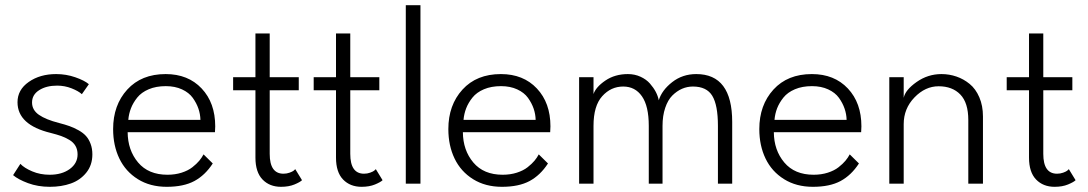

<svg xmlns="http://www.w3.org/2000/svg" viewBox="-20 -708 4193 740"><path d="M196.5 -422.5Q235 -422.5 270.2 -410.2Q305.5 -398 322.5 -383.5L295.5 -345Q282.5 -357 256 -367.5Q229.5 -378 200 -378Q158.5 -378 131 -360.5Q103.5 -343 103.5 -313Q103.5 -284 130 -265.5Q156.5 -247 207.5 -234Q231 -228 248.2 -221.8Q265.5 -215.5 283 -205.8Q300.5 -196 311.5 -183.8Q322.5 -171.5 329.2 -153.5Q336 -135.5 336 -113Q336 -71.5 312.5 -42.5Q289 -13.5 253 -0.8Q217 12 172 12Q126 12 87.8 -2.2Q49.5 -16.5 30.5 -33L58.5 -76.5Q73.5 -60.5 104.2 -47.5Q135 -34.5 171.5 -34.5Q218.5 -34.5 248.8 -56.5Q279 -78.5 279 -113Q279 -131.5 271 -145.5Q263 -159.5 247 -169Q231 -178.5 215.2 -184Q199.5 -189.5 176 -195.5Q47.5 -226.5 47.5 -314Q47.5 -362 90.8 -392.2Q134 -422.5 196.5 -422.5Z M472 -198.5Q472.5 -129 512.2 -81.8Q552 -34.5 625.5 -34.5Q655 -34.5 680 -42.5Q705 -50.5 721.5 -63.5Q738 -76.5 748 -88.5Q758 -100.5 764.5 -113L800 -78Q770.5 -32.5 729 -10.2Q687.5 12 622.5 12Q558.5 12 511.2 -17.5Q464 -47 440 -97Q416 -147 416 -210.5Q416 -303 470.5 -362.8Q525 -422.5 618.5 -422.5Q705 -422.5 757.2 -367Q809.5 -311.5 809.5 -221Q809.5 -208.5 808.5 -198.5ZM752.5 -246Q752 -268 744.8 -289.2Q737.5 -310.5 723 -330.8Q708.5 -351 681.5 -363.5Q654.5 -376 619 -376Q581.5 -376 553.2 -364Q525 -352 509 -332Q493 -312 484.8 -290.8Q476.5 -269.5 474.5 -246Z M878.5 -410.5H964.5V-579H1019.5V-410.5H1131.5V-360H1019.5V-115Q1019.5 -38.5 1072.5 -38.5Q1085 -38.5 1096 -42.5Q1107 -46.5 1111.5 -50Q1116 -53.5 1118 -56L1144 -13.5Q1136.5 -6 1114.8 3Q1093 12 1063 12Q1019 12 991.8 -16.2Q964.5 -44.5 964.5 -100.5V-360H878.5Z M1189 -410.5H1275V-579H1330V-410.5H1442V-360H1330V-115Q1330 -38.5 1383 -38.5Q1395.5 -38.5 1406.5 -42.5Q1417.5 -46.5 1422 -50Q1426.5 -53.5 1428.5 -56L1454.5 -13.5Q1447 -6 1425.2 3Q1403.5 12 1373.5 12Q1329.5 12 1302.2 -16.2Q1275 -44.5 1275 -100.5V-360H1189Z M1600.5 0H1544V-688H1600.5Z M1764 -198.5Q1764.5 -129 1804.2 -81.8Q1844 -34.5 1917.5 -34.5Q1947 -34.5 1972 -42.5Q1997 -50.5 2013.5 -63.5Q2030 -76.5 2040 -88.5Q2050 -100.5 2056.5 -113L2092 -78Q2062.5 -32.5 2021 -10.2Q1979.5 12 1914.5 12Q1850.5 12 1803.2 -17.5Q1756 -47 1732 -97Q1708 -147 1708 -210.5Q1708 -303 1762.5 -362.8Q1817 -422.5 1910.5 -422.5Q1997 -422.5 2049.2 -367Q2101.5 -311.5 2101.5 -221Q2101.5 -208.5 2100.5 -198.5ZM2044.5 -246Q2044 -268 2036.8 -289.2Q2029.5 -310.5 2015 -330.8Q2000.5 -351 1973.5 -363.5Q1946.5 -376 1911 -376Q1873.5 -376 1845.2 -364Q1817 -352 1801 -332Q1785 -312 1776.8 -290.8Q1768.5 -269.5 1766.5 -246Z M2663.5 -422.5Q2802 -422.5 2802 -238V0H2747V-223Q2747 -303 2725.2 -338.8Q2703.5 -374.5 2650.5 -374.5Q2628.5 -374.5 2608.5 -365.8Q2588.5 -357 2571.2 -339.8Q2554 -322.5 2543.8 -292.2Q2533.5 -262 2533.5 -223V0H2480.5V-223Q2480.5 -299 2454.2 -336.8Q2428 -374.5 2382 -374.5Q2334.5 -374.5 2301 -337.2Q2267.5 -300 2267.5 -223V0H2212V-410.5H2267.5V-345.5Q2276.5 -372.5 2313.2 -397.5Q2350 -422.5 2400 -422.5Q2426.5 -422.5 2448.8 -412.2Q2471 -402 2485 -386Q2499 -370 2507.5 -353.8Q2516 -337.5 2519 -321.5Q2531 -360.5 2570.8 -391.5Q2610.5 -422.5 2663.5 -422.5Z M2962.5 -198.5Q2963 -129 3002.8 -81.8Q3042.5 -34.5 3116 -34.5Q3145.5 -34.5 3170.5 -42.5Q3195.5 -50.5 3212 -63.5Q3228.5 -76.5 3238.5 -88.5Q3248.5 -100.5 3255 -113L3290.5 -78Q3261 -32.5 3219.5 -10.2Q3178 12 3113 12Q3049 12 3001.8 -17.5Q2954.5 -47 2930.5 -97Q2906.5 -147 2906.5 -210.5Q2906.5 -303 2961 -362.8Q3015.5 -422.5 3109 -422.5Q3195.5 -422.5 3247.8 -367Q3300 -311.5 3300 -221Q3300 -208.5 3299 -198.5ZM3243 -246Q3242.5 -268 3235.2 -289.2Q3228 -310.5 3213.5 -330.8Q3199 -351 3172 -363.5Q3145 -376 3109.5 -376Q3072 -376 3043.8 -364Q3015.5 -352 2999.5 -332Q2983.5 -312 2975.2 -290.8Q2967 -269.5 2965 -246Z M3608.5 -422.5Q3638.5 -422.5 3666.2 -413Q3694 -403.5 3717.2 -384.5Q3740.5 -365.5 3754.5 -333Q3768.5 -300.5 3768.5 -259V0H3712V-245.5Q3712 -312 3681.2 -343.8Q3650.5 -375.5 3597.5 -375.5Q3546 -375.5 3504.5 -332.5Q3463 -289.5 3463 -229.5V0H3407.5V-410.5H3463V-331Q3469 -361 3512.5 -391.8Q3556 -422.5 3608.5 -422.5Z M3860 -410.5H3946V-579H4001V-410.5H4113V-360H4001V-115Q4001 -38.5 4054 -38.5Q4066.5 -38.5 4077.5 -42.5Q4088.5 -46.5 4093 -50Q4097.5 -53.5 4099.5 -56L4125.5 -13.5Q4118 -6 4096.2 3Q4074.5 12 4044.5 12Q4000.5 12 3973.2 -16.2Q3946 -44.5 3946 -100.5V-360H3860Z"/></svg>

Font: League Spartan Light
Style: Regular
Weight: 277
Foundry: The League of Moveable Type
Version: Version 2.002